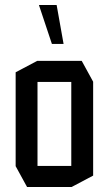

<svg xmlns="http://www.w3.org/2000/svg" viewBox="-20 -753 438 773"><path d="M131 -423V-508H309L355 -424V-423ZM89 0 43 -84V-85H267V0ZM43 -85V-462L130 -508H131V-85ZM267 0V-423H355V-46L268 0ZM189 -576 137 -732V-733H208L236 -576Z"/></svg>

Font: Foldit
Style: Regular
Weight: 400
Version: Version 1.003